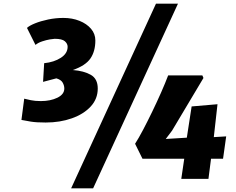

<svg xmlns="http://www.w3.org/2000/svg" viewBox="-20 -968 1279 1039"><path d="M227 -305Q177.5 -305 147.2 -309.8Q117 -314.5 96 -319L111 -434Q124.5 -430.5 147 -425.8Q169.5 -421 201 -421Q253 -421 290.5 -439.2Q328 -457.5 328 -489Q328 -505 319.2 -520.8Q310.5 -536.5 285 -544L213 -525L219 -626Q272.5 -631.5 309.2 -655.2Q346 -679 346 -715Q346 -731.5 331 -744.8Q316 -758 276 -758Q269.5 -758 250 -754.8Q230.5 -751.5 208.5 -744.2Q186.5 -737 172 -725L126 -817Q138.5 -829 169.2 -841.5Q200 -854 240.5 -862.5Q281 -871 323 -871Q371 -871 410.2 -855.2Q449.5 -839.5 472.8 -812Q496 -784.5 496 -749Q496 -690.5 469.5 -651.8Q443 -613 374 -589Q434 -584.5 471.5 -563Q509 -541.5 509 -489Q509 -433 471 -391.8Q433 -350.5 369 -327.8Q305 -305 227 -305ZM824 -948H943L484 51H365ZM961 0 977 -109H751L711 -190Q730 -219.5 754 -265Q778 -310.5 803.5 -363.2Q829 -416 851.8 -467.5Q874.5 -519 890 -560H1075L1081 -546L911 -261L877 -216L991 -223L1017 -392L1157 -404L1137 -226L1204 -230L1187 -109H1122L1108 0Z"/></svg>

Font: Merriweather Sans ExtraBold
Style: Italic
Weight: 800
Italic angle: -7.5°
Designer: Eben Sorkin
Foundry: Eben Sorkin
Version: Version 2.001; ttfautohint (v1.8.3)